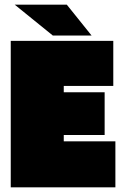

<svg xmlns="http://www.w3.org/2000/svg" viewBox="-20 -802 532 822"><path d="M474 -197V0H26V-627H465V-434H253V-407H428V-224H253V-197ZM206 -650 43 -782H266L372 -650Z"/></svg>

Font: Blinker Black
Style: Regular
Weight: 900
Designer: Juergen Huber
Foundry: supertype
Version: Version 1.017;hotconv 1.0.117;makeotfexe 2.5.65602